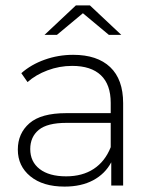

<svg xmlns="http://www.w3.org/2000/svg" viewBox="-20 -687 538 711"><path d="M436 -305V0H392V-86Q369 -43 325 -19.5Q281 4 219 4Q139 4 92.5 -34Q46 -72 46 -133Q46 -193 89 -230.5Q132 -268 225 -268H390V-306Q390 -374 353.5 -408.5Q317 -443 247 -443Q200 -443 156 -426.5Q112 -410 82 -383L59 -416Q95 -448 145.5 -466Q196 -484 251 -484Q340 -484 388 -438.5Q436 -393 436 -305ZM390 -142V-232H226Q155 -232 123.5 -206Q92 -180 92 -135Q92 -88 127 -61Q162 -34 225 -34Q285 -34 327 -61.5Q369 -89 390 -142ZM383 -558 287 -638 191 -558H145L261 -667H313L429 -558Z"/></svg>

Font: Montserrat Ace
Style: Light
Weight: 300
Designer: Julieta Ulanovsky
Foundry: Julieta Ulanovsky
Version: Version 1